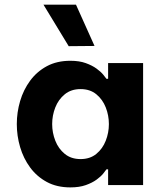

<svg xmlns="http://www.w3.org/2000/svg" viewBox="-20 -804 703 834"><path d="M285.8 -540Q324.4 -540 352.4 -529.9Q380.4 -519.8 399.1 -506.2Q417.8 -492.6 428.3 -479.9Q438.8 -467.2 442.4 -461.6H449.6V-530H601.6V0H449.6V-68.4H442.4Q438.8 -62.8 428.3 -49.9Q417.8 -37 399.1 -23.4Q380.4 -9.8 352.4 0.1Q324.4 10 285.8 10Q227 10 183.5 -13.5Q140 -37 110.9 -76.5Q81.8 -116 67.4 -165Q53 -214 53 -265Q53 -316 67.4 -365Q81.8 -414 110.9 -453.5Q140 -493 183.5 -516.5Q227 -540 285.8 -540ZM330 -417Q289 -417 261.4 -394.5Q233.8 -372 220.2 -337.3Q206.6 -302.6 206.6 -265Q206.6 -227.8 220.2 -192.9Q233.8 -158 261.4 -135.5Q289 -113 330 -113Q371 -113 398.4 -135.5Q425.8 -158 439.4 -192.9Q453 -227.8 453 -265Q453 -302.6 439.4 -337.3Q425.8 -372 398.4 -394.5Q371 -417 330 -417ZM390.6 -604.4 278.4 -603.4 168.8 -783.8H310Z"/></svg>

Font: Be Vietnam Pro Variable Thin
Style: Regular
Weight: 100
Designer: Lam Bao, Tony Le, Vietanh Nguyen
Foundry: Yellow Type Foundry
Version: Version 1.002